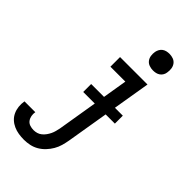

<svg xmlns="http://www.w3.org/2000/svg" viewBox="-340 -832 1128 1128"><g transform="rotate(45 223.5 -268.0)"><path d="M106 213Q83 213 61 209.5Q39 206 19 197Q-1 188 -16.5 173.5Q-32 159 -41 139.5Q-50 120 -52.5 97.5Q-55 75 -51 52Q-51 52 -51 51.5Q-51 51 -51 51H39Q39 51 39 51Q39 51 39 51Q36 67 39 83Q42 99 51 111Q60 123 75 128Q90 133 106 133Q120 133 133.5 129Q147 125 158.5 115.5Q170 106 178.5 94Q187 82 193 69.5Q199 57 202.5 43.5Q206 30 209 16L286 -450H162V-530H390L297 29Q293 52 286.5 75Q280 98 267.5 119.5Q255 141 237.5 159.5Q220 178 198.5 190.5Q177 203 153 208Q129 213 106 213ZM354 -611Q338 -611 322.5 -616.5Q307 -622 297.5 -634.5Q288 -647 285.5 -663.5Q283 -680 286 -697Q288 -708 294 -719Q300 -730 310 -737Q320 -744 331.5 -746.5Q343 -749 354 -749Q371 -749 386 -743.5Q401 -738 410.5 -725.5Q420 -713 422.5 -696.5Q425 -680 422 -663Q421 -652 415 -641Q409 -630 399 -623Q389 -616 377.5 -613.5Q366 -611 354 -611ZM154 -232V-298H417V-232Z"/></g></svg>

Font: Iosevka Curly Slab MdObl
Style: Regular
Weight: 500
Italic angle: -9°
Monospace: yes
Designer: Belleve Invis
Foundry: Belleve Invis
Version: Version 11.0.0; ttfautohint (v1.8.3)